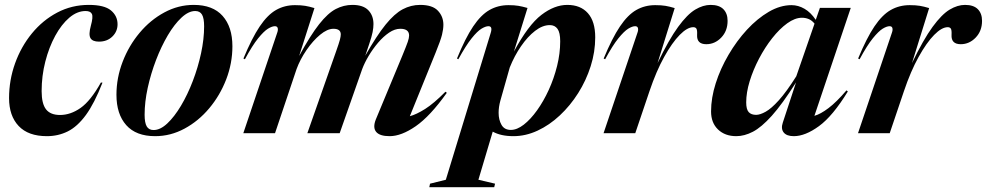

<svg xmlns="http://www.w3.org/2000/svg" viewBox="-20 -544 4030 784"><path d="M329.5 -499Q295 -499 263 -471.8Q231 -444.5 205.5 -397.8Q180 -351 165 -292.5Q150 -234 150 -172Q150 -120.5 168 -97.5Q186 -74.5 225 -74.5Q268 -74.5 309 -103.2Q350 -132 392 -207L398.5 -206.5Q365.5 -122 330.8 -74.5Q296 -27 256.8 -7.5Q217.5 12 171.5 12Q95.5 12 56.2 -29.5Q17 -71 17 -143.5Q17 -217 41.5 -285.2Q66 -353.5 110.2 -407.5Q154.5 -461.5 213.8 -492.8Q273 -524 342.5 -524Q406 -524 433 -501.5Q460 -479 460 -445Q460 -415.5 438.8 -394.8Q417.5 -374 384 -374Q358 -374 349.5 -388.2Q341 -402.5 351 -439Q361 -475 355.2 -487Q349.5 -499 329.5 -499Z M771 -524Q849 -524 889 -479Q929 -434 929 -355Q929 -286 903.8 -220.2Q878.5 -154.5 834.5 -102Q790.5 -49.5 733.5 -18.8Q676.5 12 613.5 12Q535.5 12 495.5 -33Q455.5 -78 455.5 -157Q455.5 -226 480.8 -291.8Q506 -357.5 550 -410Q594 -462.5 651 -493.2Q708 -524 771 -524ZM607 -13Q634.5 -13 663.2 -40Q692 -67 719 -112.2Q746 -157.5 767.2 -213Q788.5 -268.5 801 -326.5Q813.5 -384.5 813.5 -436.5Q813.5 -469.5 805 -484.2Q796.5 -499 777 -499Q750 -499 721 -472Q692 -445 665.2 -399.8Q638.5 -354.5 617.2 -299Q596 -243.5 583.2 -185.5Q570.5 -127.5 570.5 -75.5Q570.5 -42.5 579.2 -27.8Q588 -13 607 -13Z M1804.5 -165Q1736.5 -69.5 1677.8 -28.8Q1619 12 1571 12Q1530.5 12 1516 -5.5Q1501.5 -23 1514.5 -56L1623 -317Q1639.5 -357 1645 -373Q1650.5 -389 1650.5 -399Q1650.5 -426.5 1614.5 -426.5Q1592 -426.5 1568.8 -410.8Q1545.5 -395 1524 -369.8Q1502.5 -344.5 1485.5 -316Q1468.5 -287.5 1459 -262L1367 0H1235L1353 -336Q1364 -367 1367.8 -381.2Q1371.5 -395.5 1371.5 -403.5Q1371.5 -426.5 1341.5 -426.5Q1316.5 -426.5 1287 -402Q1257.5 -377.5 1231.5 -339.5Q1205.5 -301.5 1191 -262L1103 0H973.5L1112 -410.5Q1116 -421.5 1114 -429.2Q1112 -437 1102.5 -437Q1091 -437 1074.2 -426.8Q1057.5 -416.5 1034 -387.5Q1010.5 -358.5 980 -302L974 -305Q1008.5 -388.5 1040.5 -436Q1072.5 -483.5 1107.2 -503.2Q1142 -523 1184.5 -523Q1209.5 -523 1226 -520.2Q1242.5 -517.5 1264 -511L1201.5 -315.5Q1247.5 -400 1283.2 -445.2Q1319 -490.5 1351.2 -507.2Q1383.5 -524 1419 -524Q1463 -524 1484 -502.2Q1505 -480.5 1505 -445.5Q1505 -431 1501.5 -413Q1498 -395 1487.5 -364L1471.5 -316.5Q1518 -398.5 1554.5 -443.5Q1591 -488.5 1624.5 -506.2Q1658 -524 1695.5 -524Q1746 -524 1768.2 -500.2Q1790.5 -476.5 1790.5 -443Q1790.5 -425 1784.8 -401.8Q1779 -378.5 1759 -329.5L1653.5 -69.5Q1680 -76.5 1715.8 -99Q1751.5 -121.5 1799 -169.5Z M2001.5 206 1998 220.5H1733L1736 206L1800.5 190L1984 -410.5Q1992 -437 1974.5 -437Q1963 -437 1946 -426.8Q1929 -416.5 1905.8 -387.5Q1882.5 -358.5 1851.5 -302L1846 -305Q1880 -388.5 1912 -436Q1944 -483.5 1978.8 -503.2Q2013.5 -523 2056.5 -523Q2080.5 -523 2096.8 -520.2Q2113 -517.5 2134 -511.5L2078.5 -333.5Q2137 -442 2190.5 -483Q2244 -524 2296.5 -524Q2350.5 -524 2380.5 -490.2Q2410.5 -456.5 2410.5 -391.5Q2410.5 -332 2392 -273.8Q2373.5 -215.5 2341 -164Q2308.5 -112.5 2266 -72.8Q2223.5 -33 2175 -10.5Q2126.5 12 2076.5 12Q2025 12 1992 -6.5L1933.5 190ZM2023 -132.5Q2016 -107 2016 -83.5Q2016 -55 2027.8 -34.2Q2039.5 -13.5 2066 -13.5Q2091 -13.5 2118.8 -35Q2146.5 -56.5 2173 -93.5Q2199.5 -130.5 2220.8 -177Q2242 -223.5 2254.8 -274.8Q2267.5 -326 2267.5 -375.5Q2267.5 -411 2256.5 -426.2Q2245.5 -441.5 2225 -441.5Q2195.5 -441.5 2165 -418Q2134.5 -394.5 2107.5 -355.2Q2080.5 -316 2061.5 -268.5Z M2583 -410.5Q2587 -421.5 2585 -429.2Q2583 -437 2573.5 -437Q2562 -437 2545.2 -426.8Q2528.5 -416.5 2505 -387.5Q2481.5 -358.5 2451 -302L2445 -305Q2479.5 -388.5 2511.5 -436Q2543.5 -483.5 2578.2 -503.2Q2613 -523 2655.5 -523Q2680.5 -523 2697 -520.2Q2713.5 -517.5 2735 -511L2665 -286.5Q2711.5 -383 2749 -434.2Q2786.5 -485.5 2818.8 -504.8Q2851 -524 2881.5 -524Q2916.5 -524 2933.8 -506.5Q2951 -489 2951 -459Q2951 -417.5 2925 -390.5Q2899 -363.5 2864 -363.5Q2824.5 -363.5 2826.5 -401.5Q2827.5 -420.5 2823.8 -426.8Q2820 -433 2811 -433Q2786.5 -433 2755.5 -401.5Q2724.5 -370 2692 -311.5Q2659.5 -253 2632 -171.5L2574 0H2444.5Z M3176.5 -43.5 3230.5 -207.5Q3174 -118.5 3131.5 -71.2Q3089 -24 3054.2 -6Q3019.5 12 2986.5 12Q2940.5 12 2912 -15.2Q2883.5 -42.5 2883.5 -89Q2883.5 -144 2902.5 -203.8Q2921.5 -263.5 2954.8 -320.2Q2988 -377 3030.2 -422.8Q3072.5 -468.5 3119.2 -495.8Q3166 -523 3212 -523Q3239.5 -523 3265 -508.2Q3290.5 -493.5 3311 -463L3328 -512H3454L3305.5 -71Q3330.5 -78 3363 -102.5Q3395.5 -127 3436.5 -175L3442 -170.5Q3380.5 -70 3324.2 -29Q3268 12 3221.5 12Q3192 12 3180 -3.2Q3168 -18.5 3176.5 -43.5ZM3027 -126Q3027 -97.5 3037.2 -86.2Q3047.5 -75 3067.5 -75Q3083.5 -75 3106.5 -87.8Q3129.5 -100.5 3160.2 -134.5Q3191 -168.5 3231.5 -232.5L3306 -447.5Q3295 -461 3282.2 -466.2Q3269.5 -471.5 3254.5 -471.5Q3226 -471.5 3194.5 -448.8Q3163 -426 3133.2 -388.2Q3103.5 -350.5 3079.5 -304.8Q3055.5 -259 3041.2 -212.5Q3027 -166 3027 -126Z M3622 -410.5Q3626 -421.5 3624 -429.2Q3622 -437 3612.5 -437Q3601 -437 3584.2 -426.8Q3567.5 -416.5 3544 -387.5Q3520.5 -358.5 3490 -302L3484 -305Q3518.5 -388.5 3550.5 -436Q3582.5 -483.5 3617.2 -503.2Q3652 -523 3694.5 -523Q3719.5 -523 3736 -520.2Q3752.5 -517.5 3774 -511L3704 -286.5Q3750.5 -383 3788 -434.2Q3825.5 -485.5 3857.8 -504.8Q3890 -524 3920.5 -524Q3955.5 -524 3972.8 -506.5Q3990 -489 3990 -459Q3990 -417.5 3964 -390.5Q3938 -363.5 3903 -363.5Q3863.5 -363.5 3865.5 -401.5Q3866.5 -420.5 3862.8 -426.8Q3859 -433 3850 -433Q3825.5 -433 3794.5 -401.5Q3763.5 -370 3731 -311.5Q3698.5 -253 3671 -171.5L3613 0H3483.5Z"/></svg>

Font: Newsreader 72pt SemiBold
Style: Italic
Weight: 600
Italic angle: -17°
Designer: Hugues Gentile
Foundry: Production Type
Version: Version 1.003; ttfautohint (v1.8.3)